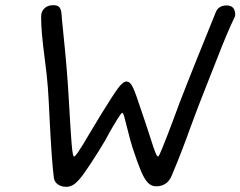

<svg xmlns="http://www.w3.org/2000/svg" viewBox="-20 -724 929 742"><path d="M188 -38Q180 -100 172 -259Q168 -346 165 -385Q162 -429 152 -504Q139 -602 139 -655Q139 -666 140 -671Q143 -685 155 -694.5Q167 -704 186 -704Q201 -704 208 -697.5Q215 -691 217 -676Q219 -660 219 -653Q235 -502 242 -402L248 -305Q253 -213 257 -166Q261 -119 266 -119Q270 -119 281 -135Q292 -151 302 -167.5Q312 -184 317 -193L355 -256L370 -281Q415 -354 435 -381.5Q455 -409 469 -409Q483 -409 494 -385.5Q505 -362 527 -294L544 -244L562 -189Q574 -150 580.5 -134.5Q587 -119 591 -119Q594 -119 606 -148.5Q618 -178 629 -206.5Q640 -235 647 -254Q670 -318 703 -401Q730 -468 738 -489Q806 -657 814 -677Q819 -690 830 -696.5Q841 -703 856 -703Q889 -703 889 -666Q889 -662 886 -656Q859 -601 818 -495L775 -386Q748 -319 715 -229Q682 -136 643 -44Q626 -4 583 -4Q565 -4 551.5 -18Q538 -32 525 -62.5Q512 -93 492 -154Q485 -175 470 -235Q465 -256 460.5 -272Q456 -288 453 -288Q449 -288 438 -270.5Q427 -253 418.5 -238.5Q410 -224 406 -217Q389 -184 362 -141Q325 -82 304 -53Q283 -24 268 -13Q253 -2 236 -2Q217 -2 203.5 -11.5Q190 -21 188 -38Z"/></svg>

Font: Mali
Style: Italic
Weight: 400
Italic angle: -10°
Version: Version 1.000; ttfautohint (v1.6)